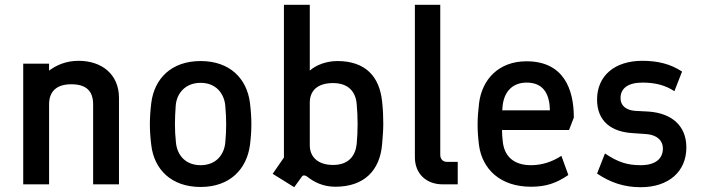

<svg xmlns="http://www.w3.org/2000/svg" viewBox="-20 -770 2927 802"><path d="M77 0H185V-334C185 -388 216 -418 278 -418C342 -418 369 -388 369 -334V0H477V-361C477 -459 406 -516 308 -516C257 -516 215 -498 185 -475V-504H77Z M818 11C940 11 1010 -63 1024 -163C1028 -195 1030 -223 1030 -251C1030 -279 1028 -308 1024 -341C1011 -442 940 -515 818 -515C695 -515 625 -441 612 -341C608 -308 606 -279 606 -251C606 -223 608 -195 612 -163C624 -63 695 11 818 11ZM818 -80C754 -80 720 -123 715 -174C709 -229 710 -272 714 -329C718 -380 754 -424 818 -424C882 -424 916 -380 921 -329C926 -271 926 -229 921 -174C916 -123 882 -80 818 -80Z M1209 12 1240 -31C1245 -39 1253 -39 1262 -33C1292 -9 1330 10 1381 10C1502 10 1567 -59 1576 -167C1579 -201 1581 -227 1581 -253C1581 -283 1580 -311 1576 -347C1565 -449 1508 -515 1389 -515C1343 -515 1299 -498 1274 -475V-750H1166V-112L1119 -44ZM1371 -81C1309 -81 1274 -114 1274 -163V-341C1274 -392 1307 -423 1371 -423C1437 -423 1466 -385 1470 -335C1475 -280 1475 -224 1470 -169C1465 -121 1438 -81 1371 -81Z M1829 0H1892V-94H1846C1830 -94 1819 -106 1819 -123V-750H1713V-113C1713 -45 1760 0 1829 0Z M2198 10C2259 10 2303 -4 2354 -39L2325 -119C2286 -94 2244 -80 2198 -80C2125 -80 2086 -118 2080 -180C2078 -196 2077 -212 2077 -227H2357L2377 -279C2377 -397 2335 -514 2179 -514C2063 -514 1993 -438 1981 -338C1977 -305 1975 -277 1975 -249C1975 -221 1977 -194 1981 -162C1995 -64 2069 10 2198 10ZM2078 -309C2078 -314 2079 -318 2079 -322C2083 -380 2115 -425 2180 -425C2257 -425 2276 -367 2277 -309Z M2656 12C2774 12 2847 -54 2847 -154C2847 -244 2787 -297 2689 -304L2632 -307C2596 -310 2572 -328 2572 -360C2572 -401 2603 -425 2664 -425C2719 -425 2761 -413 2797 -389L2829 -471C2781 -503 2727 -516 2663 -516C2548 -516 2474 -454 2474 -354C2474 -261 2537 -219 2622 -214L2679 -210C2725 -207 2749 -182 2749 -150C2749 -107 2718 -80 2656 -80C2603 -80 2563 -91 2507 -129L2474 -45C2529 -8 2586 12 2656 12Z"/></svg>

Font: Finlandica Medium
Style: Regular
Weight: 500
Designer: Niklas Ekholm, Juho Hiilivirta, Jaakko Suomalainen
Foundry: Helsinki Type Studio
Version: Version 2.000;Glyphs 3.2 (3202)